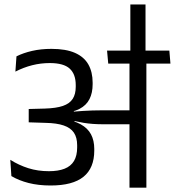

<svg xmlns="http://www.w3.org/2000/svg" viewBox="-20 -866 806 886"><path d="M766.5 -572.5 761.5 -632.5H474L479.5 -572.5ZM577.5 0H655.5V-595H577.5ZM27.5 -128.5 32.5 -53.5Q67 -33 112.2 -21.5Q157.5 -10 213.5 -10Q315.5 -10 365.2 -50.2Q415 -90.5 415 -171V-179Q415 -217.5 400 -246Q385 -274.5 352.2 -292.5Q319.5 -310.5 266 -318L265 -344.5Q315 -347 346.8 -363.5Q378.5 -380 393 -408.8Q407.5 -437.5 407.5 -477.5V-484.5Q407.5 -533.5 387.8 -568.5Q368 -603.5 326 -622Q284 -640.5 217.5 -640.5Q169 -640.5 128.5 -631.2Q88 -622 56 -606L51 -535.5Q89 -555 128.5 -565Q168 -575 209.5 -575Q274 -575 301.8 -549.2Q329.5 -523.5 329.5 -473.5V-465.5Q329.5 -431.5 315.5 -409.8Q301.5 -388 270.2 -377.2Q239 -366.5 186.5 -365L112.5 -363V-301.5L191 -299Q242 -298 274 -287Q306 -276 321 -253.8Q336 -231.5 336 -196V-185.5Q336 -147.5 321.5 -123.2Q307 -99 278 -87.5Q249 -76 206 -76Q154.5 -76 111 -89.8Q67.5 -103.5 27.5 -128.5ZM260 -351V-311L322 -298.5L324 -307.5Q346 -302.5 365.8 -299.2Q385.5 -296 408.2 -294.2Q431 -292.5 461.5 -292.5H606V-357H460Q429 -357 406.5 -356.2Q384 -355.5 364 -354.2Q344 -353 321 -351L320 -358ZM581.5 -845.5V-622H651.5V-845.5Z"/></svg>

Font: Anek Devanagari
Style: Regular
Weight: 400
Designer: Kailash Malviya (Devanagari) & Yesha Goshar (Latin)
Foundry: Ek Type
Version: Version 1.003